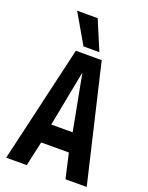

<svg xmlns="http://www.w3.org/2000/svg" viewBox="-168 -1005 841 1089"><g transform="rotate(20 252.5 -460.5)"><path d="M10 0 174 -705H330L496 0H368L334 -149H167L134 0ZM186 -264H315L251 -602ZM206 -743 103 -921H227L302 -743Z"/></g></svg>

Font: Georama Semi Condensed SemiBold
Style: Regular
Weight: 600
Width: 4
Designer: Jean-Baptiste Levee
Foundry: Production Type
Version: Version 1.000